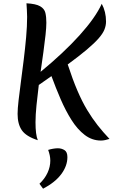

<svg xmlns="http://www.w3.org/2000/svg" viewBox="-20 -822 711 1168"><path d="M210 31Q139 8 113 -29.5Q87 -67 87 -129Q87 -160 93 -211.5Q99 -263 107.5 -327Q116 -391 124.5 -460Q133 -529 139 -596Q145 -663 145 -720Q145 -741 143.5 -762Q142 -783 141 -802Q198 -799 224 -784Q250 -769 256 -744Q262 -719 262 -684Q262 -656 257 -609.5Q252 -563 244 -505Q236 -447 227 -385Q368 -501 464.5 -608Q561 -715 599 -799Q625 -751 625 -691Q625 -666 615 -641.5Q605 -617 579.5 -588Q554 -559 508.5 -520.5Q463 -482 392 -430Q422 -338 451 -270.5Q480 -203 510.5 -152.5Q541 -102 574 -60Q607 -18 646 23Q634 27 620.5 30Q607 33 594 33Q540 33 495.5 -1Q451 -35 415 -92Q379 -149 349 -218.5Q319 -288 293 -359Q258 -334 216 -305Q208 -241 202 -181.5Q196 -122 196 -78Q196 -2 210 31ZM273 90Q285 86 301.5 83Q318 80 332 80Q354 80 372 91Q390 102 390 134Q390 187 353 237Q316 287 242 326L220 296Q252 266 269 229.5Q286 193 286 155Q286 139 282.5 122.5Q279 106 273 90Z"/></svg>

Font: Merienda Medium
Style: Regular
Weight: 500
Designer: Eduardo Rodriguez Tunni
Foundry: Eduardo Rodriguez Tunni
Version: Version 2.001; ttfautohint (v1.8.4.7-5d5b)